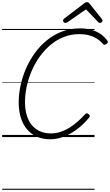

<svg xmlns="http://www.w3.org/2000/svg" viewBox="-20 -1261 1012 1766"><path d="M442 20Q375 20 321.5 -3Q268 -26 230 -70Q192 -114 172 -177Q152 -240 152 -319Q152 -395 169 -474.5Q186 -554 219 -630Q252 -706 300.5 -773Q349 -840 412 -891Q475 -942 551 -971Q627 -1000 716 -1000Q773 -1000 820 -987Q867 -974 904.5 -948.5Q942 -923 968 -886Q974 -876 970.5 -868.5Q967 -861 955 -854Q945 -848 938.5 -849.5Q932 -851 921 -863Q896 -891 864.5 -909.5Q833 -928 795 -937.5Q757 -947 710 -947Q634 -947 567.5 -921Q501 -895 445.5 -848.5Q390 -802 346 -741Q302 -680 272 -610Q242 -540 226 -467Q210 -394 210 -323Q210 -255 226 -201Q242 -147 273 -110Q304 -73 348 -53.5Q392 -34 449 -34Q493 -34 534 -47Q575 -60 614 -83.5Q653 -107 690.5 -139.5Q728 -172 764 -211Q773 -220 780.5 -219Q788 -218 796 -210Q806 -201 806 -193.5Q806 -186 797 -176Q741 -110 681.5 -67Q622 -24 562 -2Q502 20 442 20ZM581 -1050Q573 -1050 566.5 -1057Q560 -1064 560 -1072Q560 -1078 562.5 -1081.5Q565 -1085 569 -1089L750 -1227Q759 -1235 766 -1238Q773 -1241 781 -1241Q788 -1241 793.5 -1237.5Q799 -1234 805 -1226L917 -1086Q920 -1083 921.5 -1078.5Q923 -1074 923 -1071Q923 -1062 914.5 -1056Q906 -1050 899 -1050Q893 -1050 888.5 -1053Q884 -1056 880 -1061L771 -1175L604 -1059Q596 -1055 591.5 -1052.5Q587 -1050 581 -1050ZM0 475H850V485H0ZM0 -20H850V0H0ZM0 -505H850V-500H0ZM0 -995H850V-985H0Z"/></svg>

Font: Playwrite CZ Guides
Style: Regular
Weight: 400
Designer: Veronika Burian, José Scaglione
Foundry: TypeTogether
Version: Version 1.003